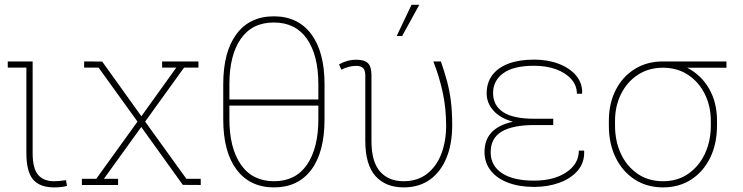

<svg xmlns="http://www.w3.org/2000/svg" viewBox="-20 -791 3176 821"><path d="M211.4 10.3Q149.9 10.3 121.3 -23.7Q92.8 -57.6 92.8 -136.2V-502H13.2V-528.3H119.6V-136.2Q119.6 -70.3 143.1 -43.2Q166.5 -16.1 210 -16.1Q223.1 -16.1 233.4 -17.1Q243.7 -18.1 262.2 -20.5L266.6 3.9Q254.9 7.3 241 8.8Q227.1 10.3 211.4 10.3Z M330.1 0V-26.4H391.6L567.9 -271L401.4 -502H339.8V-528.3L417 -527.8L584.5 -293.9L733.9 -502H673.3V-528.3H828.6V-502H767.1L600.6 -271L776.9 -26.4H838.4V0L761.7 -0.5L584 -248L424.3 -26.4H484.9V0Z M1151.9 10.3Q1048.8 10.3 991.7 -65.7Q934.6 -141.6 934.6 -280.3V-430.7Q934.6 -569.3 991.2 -645.3Q1047.9 -721.2 1150.9 -721.2Q1253.9 -721.2 1310.8 -645.3Q1367.7 -569.3 1367.7 -430.7V-280.3Q1367.7 -141.1 1311.3 -65.4Q1254.9 10.3 1151.9 10.3ZM1151.9 -16.1Q1244.1 -16.1 1292.7 -86.9Q1341.3 -157.7 1341.3 -281.2V-339.4H960.9V-281.2Q960.9 -158.2 1010 -87.2Q1059.1 -16.1 1151.9 -16.1ZM960.9 -365.7H1341.3V-430.7Q1341.3 -554.7 1292.5 -624.8Q1243.7 -694.8 1150.9 -694.8Q1058.1 -694.8 1009.5 -624.8Q960.9 -554.7 960.9 -430.7Z M1706.1 10.3Q1628.9 10.3 1585.4 -38.3Q1542 -86.9 1542 -189V-468.8Q1542 -490.7 1532.5 -500Q1522.9 -509.3 1503.9 -509.3Q1486.8 -509.3 1471.2 -505.1Q1455.6 -501 1439.5 -493.2L1429.7 -515.6Q1444.3 -524.4 1463.6 -530Q1482.9 -535.6 1503.9 -535.6Q1539.1 -535.6 1553.7 -520.5Q1568.4 -505.4 1568.4 -469.2V-188Q1568.4 -99.1 1605 -57.6Q1641.6 -16.1 1705.1 -16.1Q1765.6 -16.1 1806.2 -47.9Q1846.7 -79.6 1867.2 -133.3Q1887.7 -187 1887.7 -253.9Q1887.7 -329.1 1872.8 -397.2Q1857.9 -465.3 1833 -528.3H1865.2Q1880.9 -483.4 1891.6 -443.4Q1902.3 -403.3 1908 -358.6Q1913.6 -314 1913.6 -255.4Q1913.6 -175.8 1889.2 -116Q1864.7 -56.2 1818.4 -22.9Q1772 10.3 1706.1 10.3ZM1676.3 -637.2 1739.7 -770.5H1772.9L1699.7 -637.2Z M2263.7 8.3Q2200.7 8.3 2152.8 -9.8Q2105 -27.8 2078.4 -61.5Q2051.8 -95.2 2051.8 -141.6Q2051.8 -244.1 2173.3 -270.5Q2119.1 -285.6 2090.1 -317.9Q2061 -350.1 2061 -391.6Q2061 -438 2085.4 -470.2Q2109.9 -502.4 2155.3 -519.3Q2200.7 -536.1 2263.7 -536.1Q2322.3 -536.1 2369.4 -518.1Q2416.5 -500 2443.6 -467.8Q2470.7 -435.5 2469.2 -393.1L2468.3 -390.1H2446.8Q2446.8 -425.8 2422.6 -452.9Q2398.4 -480 2357.2 -494.9Q2315.9 -509.8 2263.7 -509.8Q2175.3 -509.8 2131.8 -477.8Q2088.4 -445.8 2088.4 -393.1Q2088.4 -340.3 2131.1 -311.8Q2173.8 -283.2 2265.1 -283.2H2345.7V-256.3H2265.1Q2172.4 -256.3 2125.2 -228.3Q2078.1 -200.2 2078.1 -140.1Q2078.1 -82.5 2126.5 -50.5Q2174.8 -18.6 2263.7 -18.6Q2348.6 -18.6 2401.9 -54.4Q2455.1 -90.3 2455.1 -147H2477.1L2478 -144Q2479.5 -95.2 2450.2 -61.3Q2420.9 -27.3 2371.6 -9.5Q2322.3 8.3 2263.7 8.3Z M2815.4 10.3Q2746.6 10.3 2694.3 -23.4Q2642.1 -57.1 2612.8 -116.7Q2583.5 -176.3 2583.5 -253.9V-274.4Q2583.5 -348.1 2612.5 -405.5Q2641.6 -462.9 2693.8 -495.6Q2746.1 -528.3 2814.5 -528.3H3086.4V-501.5H2918Q2978 -470.7 3012 -411.9Q3045.9 -353 3045.9 -275.4V-254.4Q3045.9 -176.3 3016.8 -116.7Q2987.8 -57.1 2935.8 -23.4Q2883.8 10.3 2815.4 10.3ZM2815.4 -16.1Q2877.4 -16.1 2923.3 -48.1Q2969.2 -80.1 2994.4 -134Q3019.5 -188 3019.5 -253.9V-274.4Q3019.5 -336.4 2994.1 -388.2Q2968.8 -439.9 2922.6 -470.7Q2876.5 -501.5 2814 -501.5Q2752 -501 2706.1 -470.2Q2660.2 -439.5 2635 -387.9Q2609.9 -336.4 2609.9 -274.4V-253.9Q2609.9 -187.5 2635 -133.5Q2660.2 -79.6 2706.3 -47.9Q2752.4 -16.1 2815.4 -16.1Z"/></svg>

Font: Roboto Slab LO Thin
Style: Regular
Weight: 250
Designer: Google
Version: Version 2.00;September 28, 2018;FontCreator 11.5.0.2427 64-b